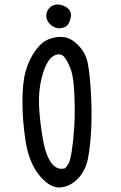

<svg xmlns="http://www.w3.org/2000/svg" viewBox="-20 -839 540 857"><path d="M238.3 -2Q191.4 -7.8 149.4 -64.5Q107.4 -121.1 93.8 -211.4Q80.1 -301.8 80.1 -385.7Q80.1 -469.7 94.7 -521.5Q109.4 -573.2 137.7 -612.8Q166 -652.3 200.2 -665Q234.4 -677.7 267.1 -672.9Q299.8 -668 331.1 -635.3Q362.3 -602.5 371.6 -557.6Q380.9 -512.7 385.7 -426.3Q390.6 -339.8 387.2 -265.1Q383.8 -190.4 373 -133.3Q362.3 -76.2 325.2 -39.1Q288.1 -2 238.3 -2ZM270.5 -87.9Q278.3 -95.7 286.1 -109.4Q293.9 -123 300.8 -167.5Q307.6 -211.9 311.5 -274.9Q315.4 -337.9 312 -416.5Q308.6 -495.1 296.4 -528.3Q284.2 -561.5 269 -582Q253.9 -602.5 228.5 -593.8Q203.1 -585 185.5 -547.9Q168 -510.7 159.2 -458Q150.4 -405.3 156.2 -335.9Q162.1 -266.6 173.8 -205.1Q185.5 -143.6 210 -110.8Q234.4 -78.1 270.5 -87.9ZM240.2 -712.9Q218.8 -714.8 202.1 -732.4Q185.5 -750 186.5 -771.5Q187.5 -793 205.1 -807.6Q222.7 -822.3 247.6 -817.9Q272.5 -813.5 287.1 -797.4Q301.8 -781.2 294.4 -754.9Q287.1 -728.5 274.4 -720.7Q261.7 -712.9 240.2 -712.9Z"/></svg>

Font: JasonHandwriting4
Style: Regular
Weight: 400
Version: Version 1.01.21